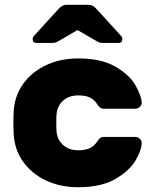

<svg xmlns="http://www.w3.org/2000/svg" viewBox="-20 -775 642 805"><path d="M36 0ZM308 -145Q339 -145 357 -154Q375 -163 387 -181Q393 -191 399.5 -196Q406 -201 416 -201H547Q558 -201 566 -193.5Q574 -186 574 -176Q574 -147 549 -103.5Q524 -60 464.5 -25Q405 10 308 10Q233 10 172.5 -18.5Q112 -47 75.5 -99Q39 -151 37 -220L36 -260L37 -300Q39 -369 75.5 -421Q112 -473 172.5 -501.5Q233 -530 308 -530Q404 -530 463 -496Q522 -462 547 -419Q572 -376 574 -346Q575 -335 566.5 -327Q558 -319 547 -319H416Q406 -319 399.5 -324Q393 -329 387 -339Q375 -357 357 -366Q339 -375 308 -375Q269 -375 244.5 -353Q220 -331 217 -295Q216 -285 216 -260Q216 -235 217 -225Q220 -189 244.5 -167Q269 -145 308 -145ZM386 -736 488 -624Q493 -619 493 -611Q493 -595 477 -595H410Q401 -595 394 -598Q387 -601 379 -606L305 -649L231 -606Q223 -601 216 -598Q209 -595 200 -595H133Q117 -595 117 -611Q117 -619 122 -624L224 -736Q234 -747 242 -751Q250 -755 261 -755H349Q360 -755 368 -751Q376 -747 386 -736Z"/></svg>

Font: Hezaedrus
Style: Bold
Weight: 700
Designer: Hubert & Fischer
Foundry: Hubert & Fischer
Version: Version 1.10;September 3, 2019;FontCreator 11.5.0.2425 64-bi